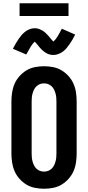

<svg xmlns="http://www.w3.org/2000/svg" viewBox="-20 -1149 540 1177"><path d="M250 8Q222 8 194 2.5Q166 -3 142 -17.5Q118 -32 99 -53.5Q80 -75 69 -100.5Q58 -126 54 -154Q50 -182 50 -210V-525Q50 -553 54 -581Q58 -609 69 -634.5Q80 -660 99 -681.5Q118 -703 142 -717.5Q166 -732 194 -737.5Q222 -743 250 -743Q278 -743 306 -737.5Q334 -732 358 -717.5Q382 -703 401 -681.5Q420 -660 431 -634.5Q442 -609 446 -581Q450 -553 450 -525V-210Q450 -182 446 -154Q442 -126 431 -100.5Q420 -75 401 -53.5Q382 -32 358 -17.5Q334 -3 306 2.5Q278 8 250 8ZM250 -97Q263 -97 275 -101.5Q287 -106 296.5 -115Q306 -124 311.5 -135.5Q317 -147 320.5 -159.5Q324 -172 325 -185Q326 -198 326 -210V-525Q326 -537 325 -550Q324 -563 320.5 -575.5Q317 -588 311.5 -599.5Q306 -611 296.5 -620Q287 -629 275 -633.5Q263 -638 250 -638Q237 -638 225 -633.5Q213 -629 203.5 -620Q194 -611 188.5 -599.5Q183 -588 179.5 -575.5Q176 -563 175 -550Q174 -537 174 -525V-210Q174 -198 175 -185Q176 -172 179.5 -159.5Q183 -147 188.5 -135.5Q194 -124 203.5 -115Q213 -106 225 -101.5Q237 -97 250 -97ZM307 -812Q294 -812 282.5 -815.5Q271 -819 260.5 -825.5Q250 -832 240.5 -840.5Q231 -849 223.5 -858Q216 -867 207 -878Q198 -889 193 -894Q180 -882 168.5 -863.5Q157 -845 141 -815L59 -850Q68 -868 77 -883Q86 -898 94.5 -910.5Q103 -923 112 -933.5Q121 -944 133.5 -954Q146 -964 161.5 -970Q177 -976 193 -976Q206 -976 217.5 -972Q229 -968 239.5 -962Q250 -956 259.5 -947Q269 -938 276.5 -929.5Q284 -921 292 -911Q300 -901 307 -894Q320 -905 331.5 -923.5Q343 -942 359 -973L441 -937Q432 -919 423 -904Q414 -889 405.5 -877Q397 -865 388 -854Q379 -843 366.5 -833.5Q354 -824 338.5 -818Q323 -812 307 -812ZM100 -1051V-1129H400V-1051Z"/></svg>

Font: Iosevka SS18 Extrabold
Style: Regular
Weight: 800
Monospace: yes
Designer: Belleve Invis
Foundry: Belleve Invis
Version: Version 25.1.1; ttfautohint (v1.8.4)